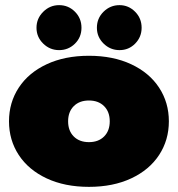

<svg xmlns="http://www.w3.org/2000/svg" viewBox="-20 -712 692 747"><path d="M122 -604Q122 -640 148 -666Q174 -692 210 -692Q246 -692 271.5 -666.5Q297 -641 297 -604Q297 -567 271.5 -542Q246 -517 210 -517Q174 -517 148 -542.5Q122 -568 122 -604ZM357 -604Q357 -641 383 -666.5Q409 -692 445 -692Q480 -692 505.5 -666.5Q531 -641 531 -604Q531 -568 506 -542.5Q481 -517 445 -517Q409 -517 383 -542.5Q357 -568 357 -604ZM15 -240Q15 -313 53 -371Q91 -429 161.5 -462Q232 -495 326 -495Q420 -495 490.5 -462Q561 -429 599 -371Q637 -313 637 -240Q637 -167 599 -109Q561 -51 490.5 -18Q420 15 326 15Q232 15 161.5 -18Q91 -51 53 -109Q15 -167 15 -240ZM407 -240Q407 -277 385 -299Q363 -321 326 -321Q289 -321 267 -299Q245 -277 245 -240Q245 -203 267 -181Q289 -159 326 -159Q363 -159 385 -181Q407 -203 407 -240Z"/></svg>

Font: Prompt Black
Style: Regular
Weight: 900
Designer: Katatrad Team
Foundry: CadsonDemak
Version: Version 1.001